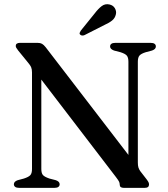

<svg xmlns="http://www.w3.org/2000/svg" viewBox="-20 -907 813 927"><path d="M268 -17.5Q268 -9.5 262 -4.8Q256 0 243.5 0H72Q59.5 0 53.2 -4.8Q47 -9.5 47 -17.5Q47 -30.5 65.5 -37L95.5 -45Q118.5 -52.5 126.5 -61.5Q134.5 -70.5 134.5 -91V-557.5Q134.5 -572 130.5 -582Q126.5 -592 111.5 -609.5L67.5 -663.5Q61 -672 58.5 -676.5Q56 -681 56 -685.5Q56 -692.5 61.2 -696.2Q66.5 -700 75 -700H162.5Q174.5 -700 182.8 -695.5Q191 -691 200.5 -679L620 -133L600 -90.5V-609Q600 -629 592.5 -638.2Q585 -647.5 561.5 -655L530.5 -663Q511.5 -670 511.5 -682.5Q511.5 -691 517.8 -695.5Q524 -700 536 -700H708Q720 -700 726.2 -695.5Q732.5 -691 732.5 -682.5Q732.5 -669.5 714 -663L684 -655Q661.5 -648 653.5 -638.8Q645.5 -629.5 645.5 -609V-122.5Q645.5 -108 648.2 -98.8Q651 -89.5 657 -81L688 -41Q695.5 -31 697.5 -26Q699.5 -21 699.5 -16Q699.5 -8.5 694.5 -4.2Q689.5 0 679 0H577.5Q558 0 558 -15.5Q558 -23 555.2 -29.2Q552.5 -35.5 539.5 -52.5L144 -569L179.5 -595.5V-91Q179.5 -71 187.2 -62Q195 -53 218.5 -45L249.5 -37Q268 -30.5 268 -17.5ZM437 -842Q454.5 -865 471 -877.5Q487.5 -890 508 -885.5Q526.5 -881.5 534.8 -867Q543 -852.5 539.5 -838Q535.5 -819.5 521.2 -808Q507 -796.5 484.5 -786.5L388 -737.5Q382.5 -735 376.5 -735.5Q370.5 -736 367 -740Q363 -744 365 -749.2Q367 -754.5 370 -759Z"/></svg>

Font: Fraunces 20pt
Style: Regular
Weight: 400
Version: Version 1.000;[b76b70a41]